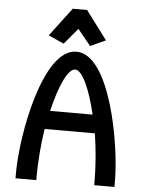

<svg xmlns="http://www.w3.org/2000/svg" viewBox="-61 -991 787 1040"><g transform="rotate(5 332.0 -471.0)"><path d="M292 -942 175 -787 259 -749 332 -836 403 -749 486 -787 370 -942ZM449 -380H218C250 -516 294 -615 334 -615C373 -615 417 -516 449 -380ZM470 -280C483 -198 491 -102 491 -17V0H601V-30C601 -234 516 -711 333 -712H332C151 -712 63 -237 63 -30V0H176V-17C176 -102 184 -198 197 -280Z"/></g></svg>

Font: Mint Spirit
Style: Bold
Weight: 700
Designer: HARENDAL Hirwen
Foundry: Arkandis Digital Foundry.
Version: Version 1.004;FFEdit